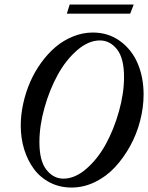

<svg xmlns="http://www.w3.org/2000/svg" viewBox="-20 -821 659 854"><path d="M277.3 -760.3 290 -800.8H574.7L559.1 -760.3ZM297.9 13.2Q245.6 13.2 202.4 -9Q159.2 -31.2 131.1 -69.1Q103 -106.9 87.6 -156.5Q72.3 -206.1 72.3 -262.2Q72.3 -310.5 83.3 -360.4Q94.2 -410.2 114 -455.8Q133.8 -501.5 163.1 -542Q192.4 -582.5 227.3 -612.1Q262.2 -641.6 305.2 -658.9Q348.1 -676.3 393.1 -676.3Q462.4 -676.3 514.6 -637.9Q566.9 -599.6 592.8 -537.8Q618.7 -476.1 618.7 -400.9Q618.7 -343.3 603.3 -283.7Q587.9 -224.1 558.8 -171.4Q529.8 -118.7 491 -76.9Q452.1 -35.2 401.9 -11Q351.6 13.2 297.9 13.2ZM262.2 -26.4Q313 -26.4 363.3 -69.6Q413.6 -112.8 450 -178.7Q486.3 -244.6 509 -325.2Q531.7 -405.8 531.7 -478.5Q531.7 -562 500.5 -601.6Q469.2 -641.1 424.3 -641.1Q373.5 -641.1 323.5 -597.9Q273.4 -554.7 237.1 -488.8Q200.7 -422.9 178 -342.3Q155.3 -261.7 155.3 -188.5Q155.3 -105.5 186.5 -65.9Q217.8 -26.4 262.2 -26.4Z"/></svg>

Font: Elstob 18pt Medium
Style: Italic
Weight: 500
Italic angle: -20°
Designer: Peter S. Baker
Version: Version 1.015